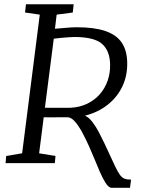

<svg xmlns="http://www.w3.org/2000/svg" viewBox="-20 -763 682 898"><path d="M502 115.5Q494 115.5 484.2 105.8Q474.5 96 461 70.2Q447.5 44.5 429 -2.5Q414 -39.5 397.5 -76.5Q381 -113.5 364 -144.8Q347 -176 329.8 -195.2Q312.5 -214.5 296 -214.5Q279 -214.5 260 -214.5Q241 -214.5 222 -214.2Q203 -214 184.5 -214.5L163 -46L239.5 -33.5L236.5 0H6L9 -33.5L83.5 -46L166 -694.5L97 -704.5L101.5 -743H324.5L320.5 -704.5L245 -694.5L237 -628.5Q262.5 -630 288.2 -632.8Q314 -635.5 340 -635.5Q421.5 -635.5 473.2 -617.8Q525 -600 549.8 -563Q574.5 -526 575 -468.5Q576 -408.5 552 -358.2Q528 -308 483.2 -272.8Q438.5 -237.5 377.5 -222Q395 -214.5 411.5 -193.2Q428 -172 442.5 -144.5Q457 -117 468.8 -91.8Q480.5 -66.5 488 -50.5Q507 -9 519.2 16.5Q531.5 42 541.2 55.2Q551 68.5 562.8 72.8Q574.5 77 593 77L588 115.5ZM190 -259Q210 -259 236 -258.8Q262 -258.5 283.8 -258.8Q305.5 -259 311 -259Q354 -261.5 388.5 -278.2Q423 -295 447 -322.5Q471 -350 483.5 -385.8Q496 -421.5 495 -462.5Q493.5 -526 457 -558Q420.5 -590 327.5 -590Q319.5 -590 302 -588.8Q284.5 -587.5 264.8 -585.8Q245 -584 231.5 -582Z"/></svg>

Font: Merriweather 28pt Light
Style: Italic
Weight: 300
Italic angle: -7.8°
Version: Version 2.101